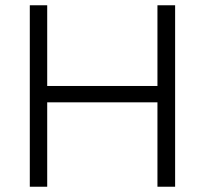

<svg xmlns="http://www.w3.org/2000/svg" viewBox="-20 -708 776 728"><path d="M93 -688V0H159V-320H577V0H644V-688H577V-382H159V-688Z"/></svg>

Font: Roundo
Style: Regular
Weight: 400
Designer: Shiva Nallaperumal
Foundry: Indian Type Foundry
Version: Version 2.000